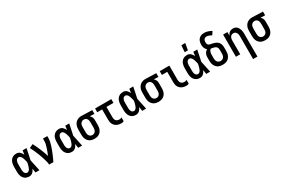

<svg xmlns="http://www.w3.org/2000/svg" viewBox="132 -2218 5736 3896"><g transform="rotate(-30 3000.0 -270.5)"><path d="M220 8Q194 8 168.5 2Q143 -4 121.5 -18.5Q100 -33 84.5 -54Q69 -75 60 -99Q51 -123 47.5 -148.5Q44 -174 44 -200V-320Q44 -346 47.5 -371.5Q51 -397 60 -421Q69 -445 84.5 -466Q100 -487 121.5 -501.5Q143 -516 168.5 -522Q194 -528 220 -528Q241 -528 262 -520Q283 -512 299 -497.5Q315 -483 327 -464.5Q339 -446 348 -426Q352 -450 355.5 -473.5Q359 -497 362 -520H454Q440 -456 427.5 -391.5Q415 -327 400 -263Q415 -198 428 -132Q441 -66 456 0H364Q361 -25 357 -49.5Q353 -74 349 -98Q340 -78 328.5 -59Q317 -40 300.5 -24.5Q284 -9 263 -0.5Q242 8 220 8ZM220 -80Q234 -80 246.5 -87.5Q259 -95 268 -105.5Q277 -116 283 -129Q289 -142 294 -155Q299 -168 303 -181.5Q307 -195 310.5 -208.5Q314 -222 317 -236Q320 -250 322 -264Q319 -281 314.5 -299Q310 -317 305 -334.5Q300 -352 293.5 -369Q287 -386 277.5 -401.5Q268 -417 253 -428.5Q238 -440 220 -440Q206 -440 194 -435Q182 -430 173 -420Q164 -410 158.5 -397.5Q153 -385 150 -372.5Q147 -360 146 -346.5Q145 -333 145 -320V-200Q145 -187 146 -173.5Q147 -160 150 -147.5Q153 -135 158.5 -122.5Q164 -110 173 -100Q182 -90 194 -85Q206 -80 220 -80Z M683 0Q683 -32 675 -64Q667 -96 658 -127Q649 -158 639 -188.5Q629 -219 617.5 -249.5Q606 -280 594 -310Q582 -340 569 -369.5Q556 -399 542 -428.5Q528 -458 512 -486L601 -528Q624 -485 644.5 -440Q665 -395 684 -349.5Q703 -304 720 -257.5Q737 -211 751 -164Q767 -201 781.5 -238Q796 -275 808 -312.5Q820 -350 829.5 -389Q839 -428 839 -468V-520H940V-468Q940 -427 930.5 -386Q921 -345 908.5 -306Q896 -267 881.5 -228Q867 -189 851 -151Q835 -113 818 -75Q801 -37 783 0Z M1220 8Q1194 8 1168.5 2Q1143 -4 1121.5 -18.5Q1100 -33 1084.5 -54Q1069 -75 1060 -99Q1051 -123 1047.5 -148.5Q1044 -174 1044 -200V-320Q1044 -346 1047.5 -371.5Q1051 -397 1060 -421Q1069 -445 1084.5 -466Q1100 -487 1121.5 -501.5Q1143 -516 1168.5 -522Q1194 -528 1220 -528Q1241 -528 1262 -520Q1283 -512 1299 -497.5Q1315 -483 1327 -464.5Q1339 -446 1348 -426Q1352 -450 1355.5 -473.5Q1359 -497 1362 -520H1454Q1440 -456 1427.5 -391.5Q1415 -327 1400 -263Q1415 -198 1428 -132Q1441 -66 1456 0H1364Q1361 -25 1357 -49.5Q1353 -74 1349 -98Q1340 -78 1328.5 -59Q1317 -40 1300.5 -24.5Q1284 -9 1263 -0.5Q1242 8 1220 8ZM1220 -80Q1234 -80 1246.5 -87.5Q1259 -95 1268 -105.5Q1277 -116 1283 -129Q1289 -142 1294 -155Q1299 -168 1303 -181.5Q1307 -195 1310.5 -208.5Q1314 -222 1317 -236Q1320 -250 1322 -264Q1319 -281 1314.5 -299Q1310 -317 1305 -334.5Q1300 -352 1293.5 -369Q1287 -386 1277.5 -401.5Q1268 -417 1253 -428.5Q1238 -440 1220 -440Q1206 -440 1194 -435Q1182 -430 1173 -420Q1164 -410 1158.5 -397.5Q1153 -385 1150 -372.5Q1147 -360 1146 -346.5Q1145 -333 1145 -320V-200Q1145 -187 1146 -173.5Q1147 -160 1150 -147.5Q1153 -135 1158.5 -122.5Q1164 -110 1173 -100Q1182 -90 1194 -85Q1206 -80 1220 -80Z M1746 8Q1719 8 1692.5 2.5Q1666 -3 1642.5 -16Q1619 -29 1601 -49.5Q1583 -70 1572 -95Q1561 -120 1556.5 -146.5Q1552 -173 1552 -200V-320Q1552 -346 1556 -371.5Q1560 -397 1570.5 -421Q1581 -445 1597.5 -465.5Q1614 -486 1636 -499.5Q1658 -513 1683.5 -520.5Q1709 -528 1735 -528H1750L1994 -520V-432L1886 -436Q1899 -426 1909.5 -413Q1920 -400 1927 -385Q1934 -370 1937 -353.5Q1940 -337 1940 -320V-200Q1940 -173 1935.5 -146.5Q1931 -120 1920 -95Q1909 -70 1891 -49.5Q1873 -29 1849.5 -16Q1826 -3 1799.5 2.5Q1773 8 1746 8ZM1746 -80Q1768 -80 1787.5 -90Q1807 -100 1819 -118Q1831 -136 1835 -157Q1839 -178 1839 -200V-320Q1839 -340 1835.5 -360.5Q1832 -381 1822.5 -398.5Q1813 -416 1795.5 -427.5Q1778 -439 1757 -440H1744Q1722 -440 1703 -429Q1684 -418 1672.5 -400.5Q1661 -383 1657 -362Q1653 -341 1653 -320V-200Q1653 -178 1657 -157Q1661 -136 1673 -118Q1685 -100 1704.5 -90Q1724 -80 1746 -80Z M2379 8Q2352 8 2325.5 3.5Q2299 -1 2275 -12Q2251 -23 2231 -41.5Q2211 -60 2198 -83.5Q2185 -107 2180 -133.5Q2175 -160 2175 -187V-432H2060V-520H2440V-432H2276V-187Q2276 -166 2282 -145Q2288 -124 2302 -108.5Q2316 -93 2337 -86.5Q2358 -80 2379 -80Q2393 -80 2407 -84Q2421 -88 2434 -96V-8Q2421 0 2407 4Q2393 8 2379 8Z M2720 8Q2694 8 2668.5 2Q2643 -4 2621.5 -18.5Q2600 -33 2584.5 -54Q2569 -75 2560 -99Q2551 -123 2547.5 -148.5Q2544 -174 2544 -200V-320Q2544 -346 2547.5 -371.5Q2551 -397 2560 -421Q2569 -445 2584.5 -466Q2600 -487 2621.5 -501.5Q2643 -516 2668.5 -522Q2694 -528 2720 -528Q2741 -528 2762 -520Q2783 -512 2799 -497.5Q2815 -483 2827 -464.5Q2839 -446 2848 -426Q2852 -450 2855.5 -473.5Q2859 -497 2862 -520H2954Q2940 -456 2927.5 -391.5Q2915 -327 2900 -263Q2915 -198 2928 -132Q2941 -66 2956 0H2864Q2861 -25 2857 -49.5Q2853 -74 2849 -98Q2840 -78 2828.5 -59Q2817 -40 2800.5 -24.5Q2784 -9 2763 -0.5Q2742 8 2720 8ZM2720 -80Q2734 -80 2746.5 -87.5Q2759 -95 2768 -105.5Q2777 -116 2783 -129Q2789 -142 2794 -155Q2799 -168 2803 -181.5Q2807 -195 2810.5 -208.5Q2814 -222 2817 -236Q2820 -250 2822 -264Q2819 -281 2814.5 -299Q2810 -317 2805 -334.5Q2800 -352 2793.5 -369Q2787 -386 2777.5 -401.5Q2768 -417 2753 -428.5Q2738 -440 2720 -440Q2706 -440 2694 -435Q2682 -430 2673 -420Q2664 -410 2658.5 -397.5Q2653 -385 2650 -372.5Q2647 -360 2646 -346.5Q2645 -333 2645 -320V-200Q2645 -187 2646 -173.5Q2647 -160 2650 -147.5Q2653 -135 2658.5 -122.5Q2664 -110 2673 -100Q2682 -90 2694 -85Q2706 -80 2720 -80Z M3246 8Q3219 8 3192.5 2.5Q3166 -3 3142.5 -16Q3119 -29 3101 -49.5Q3083 -70 3072 -95Q3061 -120 3056.5 -146.5Q3052 -173 3052 -200V-320Q3052 -346 3056 -371.5Q3060 -397 3070.5 -421Q3081 -445 3097.5 -465.5Q3114 -486 3136 -499.5Q3158 -513 3183.5 -520.5Q3209 -528 3235 -528H3250L3494 -520V-432L3386 -436Q3399 -426 3409.5 -413Q3420 -400 3427 -385Q3434 -370 3437 -353.5Q3440 -337 3440 -320V-200Q3440 -173 3435.5 -146.5Q3431 -120 3420 -95Q3409 -70 3391 -49.5Q3373 -29 3349.5 -16Q3326 -3 3299.5 2.5Q3273 8 3246 8ZM3246 -80Q3268 -80 3287.5 -90Q3307 -100 3319 -118Q3331 -136 3335 -157Q3339 -178 3339 -200V-320Q3339 -340 3335.5 -360.5Q3332 -381 3322.5 -398.5Q3313 -416 3295.5 -427.5Q3278 -439 3257 -440H3244Q3222 -440 3203 -429Q3184 -418 3172.5 -400.5Q3161 -383 3157 -362Q3153 -341 3153 -320V-200Q3153 -178 3157 -157Q3161 -136 3173 -118Q3185 -100 3204.5 -90Q3224 -80 3246 -80Z M3903 8Q3876 8 3849.5 3.5Q3823 -1 3799 -12Q3775 -23 3755 -41.5Q3735 -60 3722.5 -83.5Q3710 -107 3705 -133.5Q3700 -160 3700 -187V-432H3575V-520H3800V-187Q3800 -166 3806 -145Q3812 -124 3826.5 -108.5Q3841 -93 3861.5 -86.5Q3882 -80 3903 -80Q3918 -80 3932 -84Q3946 -88 3958 -96V-8Q3946 0 3932 4Q3918 8 3903 8Z M4220 8Q4194 8 4168.5 2Q4143 -4 4121.5 -18.5Q4100 -33 4084.5 -54Q4069 -75 4060 -99Q4051 -123 4047.5 -148.5Q4044 -174 4044 -200V-320Q4044 -346 4047.5 -371.5Q4051 -397 4060 -421Q4069 -445 4084.5 -466Q4100 -487 4121.5 -501.5Q4143 -516 4168.5 -522Q4194 -528 4220 -528Q4241 -528 4262 -520Q4283 -512 4299 -497.5Q4315 -483 4327 -464.5Q4339 -446 4348 -426Q4352 -450 4355.5 -473.5Q4359 -497 4362 -520H4454Q4440 -456 4427.5 -391.5Q4415 -327 4400 -263Q4415 -198 4428 -132Q4441 -66 4456 0H4364Q4361 -25 4357 -49.5Q4353 -74 4349 -98Q4340 -78 4328.5 -59Q4317 -40 4300.5 -24.5Q4284 -9 4263 -0.5Q4242 8 4220 8ZM4220 -80Q4234 -80 4246.5 -87.5Q4259 -95 4268 -105.5Q4277 -116 4283 -129Q4289 -142 4294 -155Q4299 -168 4303 -181.5Q4307 -195 4310.5 -208.5Q4314 -222 4317 -236Q4320 -250 4322 -264Q4319 -281 4314.5 -299Q4310 -317 4305 -334.5Q4300 -352 4293.5 -369Q4287 -386 4277.5 -401.5Q4268 -417 4253 -428.5Q4238 -440 4220 -440Q4206 -440 4194 -435Q4182 -430 4173 -420Q4164 -410 4158.5 -397.5Q4153 -385 4150 -372.5Q4147 -360 4146 -346.5Q4145 -333 4145 -320V-200Q4145 -187 4146 -173.5Q4147 -160 4150 -147.5Q4153 -135 4158.5 -122.5Q4164 -110 4173 -100Q4182 -90 4194 -85Q4206 -80 4220 -80ZM4206 -600 4218 -756H4309L4281 -600Z M4750 8Q4723 8 4696 3Q4669 -2 4645 -15Q4621 -28 4602.5 -48.5Q4584 -69 4572.5 -94Q4561 -119 4556.5 -146Q4552 -173 4552 -200V-277Q4552 -299 4556 -321Q4560 -343 4570 -363Q4580 -383 4595 -399Q4610 -415 4629 -427Q4614 -438 4602.5 -453.5Q4591 -469 4584 -487Q4577 -505 4574 -524Q4571 -543 4571 -563Q4571 -586 4575 -609Q4579 -632 4588.5 -653.5Q4598 -675 4614 -692.5Q4630 -710 4650 -721.5Q4670 -733 4693.5 -738Q4717 -743 4740 -743Q4785 -743 4828.5 -728.5Q4872 -714 4911 -692L4861 -616Q4848 -624 4834.5 -630.5Q4821 -637 4807 -642.5Q4793 -648 4778.5 -651.5Q4764 -655 4749 -655Q4732 -655 4715.5 -648.5Q4699 -642 4688.5 -628.5Q4678 -615 4674.5 -598Q4671 -581 4671 -564Q4671 -548 4674.5 -532Q4678 -516 4688.5 -504Q4699 -492 4714.5 -486.5Q4730 -481 4746 -478Q4762 -475 4777.5 -472Q4793 -469 4808.5 -464.5Q4824 -460 4839.5 -454.5Q4855 -449 4868.5 -441Q4882 -433 4894.5 -422.5Q4907 -412 4916.5 -399Q4926 -386 4932.5 -371.5Q4939 -357 4942.5 -341Q4946 -325 4947 -309Q4948 -293 4948 -277V-200Q4948 -173 4943.5 -146Q4939 -119 4927.5 -94Q4916 -69 4897.5 -48.5Q4879 -28 4855 -15Q4831 -2 4804 3Q4777 8 4750 8ZM4750 -80Q4772 -80 4792.5 -89.5Q4813 -99 4825.5 -117Q4838 -135 4842.5 -156.5Q4847 -178 4847 -200V-277Q4847 -295 4844 -313Q4841 -331 4831 -346Q4821 -361 4805 -370.5Q4789 -380 4771.5 -384.5Q4754 -389 4736 -392Q4718 -395 4700 -398Q4686 -389 4676.5 -374.5Q4667 -360 4662 -344Q4657 -328 4655 -311Q4653 -294 4653 -277V-200Q4653 -178 4657.5 -156.5Q4662 -135 4674.5 -117Q4687 -99 4707.5 -89.5Q4728 -80 4750 -80Z M5339 215V-320Q5339 -334 5337.5 -348Q5336 -362 5332 -375.5Q5328 -389 5320.5 -401.5Q5313 -414 5302.5 -423Q5292 -432 5278 -436Q5264 -440 5250 -440Q5236 -440 5222 -436Q5208 -432 5197.5 -423Q5187 -414 5179.5 -401.5Q5172 -389 5168 -375.5Q5164 -362 5162.5 -348Q5161 -334 5161 -320V0H5060V-520H5161V-435Q5169 -455 5181 -473Q5193 -491 5210.5 -503.5Q5228 -516 5249 -522Q5270 -528 5291 -528Q5315 -528 5338.5 -520.5Q5362 -513 5379.5 -497Q5397 -481 5409 -459.5Q5421 -438 5428 -415Q5435 -392 5437.5 -368Q5440 -344 5440 -320V215Z M5746 8Q5719 8 5692.5 2.5Q5666 -3 5642.5 -16Q5619 -29 5601 -49.5Q5583 -70 5572 -95Q5561 -120 5556.5 -146.5Q5552 -173 5552 -200V-320Q5552 -346 5556 -371.5Q5560 -397 5570.5 -421Q5581 -445 5597.5 -465.5Q5614 -486 5636 -499.5Q5658 -513 5683.5 -520.5Q5709 -528 5735 -528H5750L5994 -520V-432L5886 -436Q5899 -426 5909.5 -413Q5920 -400 5927 -385Q5934 -370 5937 -353.5Q5940 -337 5940 -320V-200Q5940 -173 5935.5 -146.5Q5931 -120 5920 -95Q5909 -70 5891 -49.5Q5873 -29 5849.5 -16Q5826 -3 5799.5 2.5Q5773 8 5746 8ZM5746 -80Q5768 -80 5787.5 -90Q5807 -100 5819 -118Q5831 -136 5835 -157Q5839 -178 5839 -200V-320Q5839 -340 5835.5 -360.5Q5832 -381 5822.5 -398.5Q5813 -416 5795.5 -427.5Q5778 -439 5757 -440H5744Q5722 -440 5703 -429Q5684 -418 5672.5 -400.5Q5661 -383 5657 -362Q5653 -341 5653 -320V-200Q5653 -178 5657 -157Q5661 -136 5673 -118Q5685 -100 5704.5 -90Q5724 -80 5746 -80Z"/></g></svg>

Font: Iosevka Term Semibold
Style: Regular
Weight: 600
Monospace: yes
Designer: Belleve Invis
Foundry: Belleve Invis
Version: Version 31.4.0